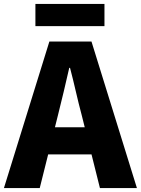

<svg xmlns="http://www.w3.org/2000/svg" viewBox="-28 -956 716 976"><path d="M-8 0 223 -745H437L668 0H480L387 -372Q372 -428 357.5 -491Q343 -554 328 -611H324Q311 -553 296 -490.5Q281 -428 267 -372L174 0ZM149 -171V-309H509V-171ZM152 -823V-936H503V-823Z"/></svg>

Font: Noto Sans SC Black
Style: Regular
Weight: 900
Designer: Ryoko NISHIZUKA  (kana, bopomofo & ideographs); Paul D. Hunt (Latin, Greek & Cyrillic); Sandoll Communications , Soo-you
Foundry: Adobe
Version: Version 2.004-H2;hotconv 1.0.118;makeotfexe 2.5.65603